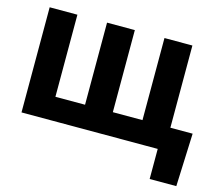

<svg xmlns="http://www.w3.org/2000/svg" viewBox="-100 -677 1112 963"><g transform="rotate(15 456.0 -195.0)"><path d="M901 -119.1 890 156.2H751.6V0H690.8V-119.1ZM44.3 -545.9H188.3V-119.7H342.2V-545.9H486.5V-119.7H640.4V-545.9H785.4V0H44.3Z"/></g></svg>

Font: Inter Tight
Style: Regular
Weight: 400
Designer: Rasmus Andersson
Foundry: rsms
Version: Version 3.002